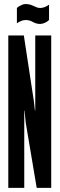

<svg xmlns="http://www.w3.org/2000/svg" viewBox="-20 -906 287 926"><path d="M20 0V-735H95L143.5 -417L148.5 -373H150V-735H227V0H157L104 -315L98.5 -372H97V0ZM174 -790.5Q155.5 -790.5 139.5 -799.5Q122.5 -809.5 104 -809.5Q93 -809.5 81.5 -804.8Q70 -800 61.5 -793.5V-867.5Q67 -873 74 -876.8Q81 -880.5 88 -883.5Q95 -886.5 104 -886.5Q122.5 -886.5 139 -878.5Q147.5 -874.5 156.2 -871Q165 -867.5 174 -867.5Q185 -867.5 196.5 -872.2Q208 -877 216.5 -883.5V-809.5Q208.5 -801 196 -795.8Q183.5 -790.5 174 -790.5Z"/></svg>

Font: League Gothic Condensed
Style: Regular
Weight: 400
Width: 3
Designer: The League of Moveable Type
Version: Version 2.001